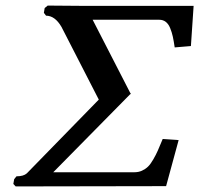

<svg xmlns="http://www.w3.org/2000/svg" viewBox="-20 -667 714 688"><path d="M673.8 -646 664.1 -502 606 -497.1Q602.5 -521 599.1 -536.4Q595.7 -551.8 589.6 -566.7Q583.5 -581.5 573.7 -588.9Q564 -596.2 550.8 -596.2H312L448.2 -331.1L449.2 -333V-328.1Q449.2 -328.6 448.7 -329.6Q448.2 -330.6 448.2 -331.1L170.9 -49.8H461.9Q476.6 -49.8 488.8 -55.4Q501 -61 510 -69.6Q519 -78.1 528.8 -95Q538.6 -111.8 545.4 -127.2Q552.2 -142.6 563 -168.9L620.1 -165L575.2 0L36.1 1L27.8 -7.8L30.8 -24.9L39.1 -35.2Q64.5 -35.2 76.2 -45.9L334 -310.1L200.2 -570.8Q176.8 -610.8 145 -610.8L137.2 -621.1L140.1 -638.2L150.9 -647L274.9 -646Z"/></svg>

Font: Linux Libertine G
Style: Semibold Italic
Weight: 600
Italic angle: -11.5°
Designer: Philipp H. Poll
Foundry: Philipp H. Poll
Version: Version 5.1.1